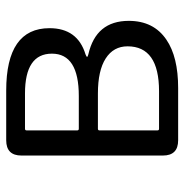

<svg xmlns="http://www.w3.org/2000/svg" viewBox="-8 -572 580 603"><g transform="rotate(-90 281.5 -270.0)"><path d="M143 0Q95 0 95 -48V-492Q95 -540 143 -540H299Q495 -540 495 -404Q495 -316 413 -291Q405 -288 405 -286Q405 -284 413 -282Q518 -258 518 -155Q518 -77 459 -37Q405 0 307 0ZM174 -65Q174 -60 179 -60H297Q438 -60 438 -159Q438 -203 400 -227.5Q362 -252 290 -252H179Q174 -252 174 -247ZM174 -317Q174 -312 179 -312H282Q415 -312 415 -396.5Q415 -481 290 -481H179Q174 -481 174 -476Z"/></g></svg>

Font: Resource Han Rounded KR Normal
Style: Regular
Weight: 350
Designer: Cyano Hao (round all glyphs); Ryoko NISHIZUKA 西塚涼子 (kana, bopomofo & ideographs); Paul D. Hunt (Latin, Greek & Cyrillic)
Foundry: Cyano Hao
Version: 0.990